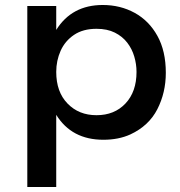

<svg xmlns="http://www.w3.org/2000/svg" viewBox="-20 -556 720 770"><path d="M205.5 194H89.5V-532H205.5V-436Q268 -536 392 -536Q462.5 -536 520 -504.5Q577.5 -473 611.2 -412.2Q645 -351.5 645 -264Q645 -184.5 611 -118Q577 -51.5 503 -17Q456 4.5 394.5 4.5Q267.5 4.5 205.5 -95.5ZM367 -94Q439 -94 483.2 -141Q527.5 -188 527.5 -267.5Q527.5 -298.5 518.5 -329.2Q509.5 -360 490.2 -385Q471 -410 440.5 -425.2Q410 -440.5 367 -440.5Q313 -440.5 277 -416.2Q241 -392 223.2 -352.5Q205.5 -313 205.5 -267.5Q205.5 -187.5 250.8 -140.8Q296 -94 367 -94Z"/></svg>

Font: Argentum Novus Medium
Style: Regular
Weight: 500
Designer: Julieta Ulanovsky (font) & Cristiano Sobral (main changes)
Foundry: Julieta Ulanovsky (font) & Cristiano Sobral (main changes)
Version: Version 3.00;November 27, 2020;FontCreator 13.0.0.2655 64-bi